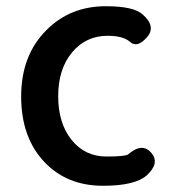

<svg xmlns="http://www.w3.org/2000/svg" viewBox="-20 -584 557 617"><path d="M311 13Q196 13 124 -62Q48 -141 48 -274Q48 -407 130 -488Q206 -564 320 -564Q409 -564 438 -538Q483 -499 452 -464Q421 -429 398.5 -449Q376 -469 326 -469Q256 -469 211.5 -415.5Q167 -362 167 -275Q167 -188 210 -134.5Q253 -81 322 -81Q383 -81 392 -88Q437 -127 466 -93Q495 -60 451 -20Q413 13 311 13Z"/></svg>

Font: Resource Han Rounded KR Medium
Style: Regular
Weight: 500
Designer: Cyano Hao (round all glyphs); Ryoko NISHIZUKA 西塚涼子 (kana, bopomofo & ideographs); Paul D. Hunt (Latin, Greek & Cyrillic)
Foundry: Cyano Hao
Version: 0.990